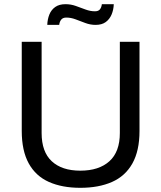

<svg xmlns="http://www.w3.org/2000/svg" viewBox="-20 -886 771 918"><path d="M364 12Q277 12 214 -16Q151 -44 117.5 -104.5Q84 -165 84 -260V-686H179V-250Q179 -160 227.5 -115Q276 -70 364 -70Q453 -70 503 -115Q553 -160 553 -250V-686H647V-260Q647 -165 613 -104.5Q579 -44 515.5 -16Q452 12 364 12ZM206 -767Q207 -794 216 -816.5Q225 -839 244 -852.5Q263 -866 293 -866Q319 -866 342.5 -857.5Q366 -849 389 -840.5Q412 -832 434 -832Q450 -832 457.5 -841Q465 -850 467 -866H524Q523 -839 513.5 -816.5Q504 -794 485.5 -780.5Q467 -767 437 -767Q412 -767 388 -776Q364 -785 341.5 -793.5Q319 -802 297 -802Q281 -802 273 -792.5Q265 -783 263 -767Z"/></svg>

Font: Archivo SemiBold
Style: Regular
Weight: 400
Version: Version 2.001